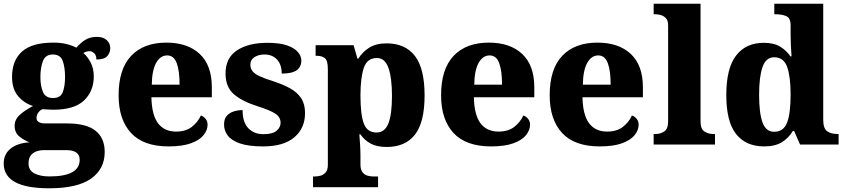

<svg xmlns="http://www.w3.org/2000/svg" viewBox="-27 -780 4560 1036"><path d="M238 236Q-7 236 -7 102Q-7 52 30 22Q67 -8 132 -12Q103 -23 77.5 -43.5Q52 -64 52 -101Q52 -135 79.5 -160Q107 -185 151 -208Q103 -223 70.5 -261.5Q38 -300 38 -365Q38 -454 92 -502Q146 -550 261 -550Q299 -550 329 -543Q359 -536 385 -523Q410 -551 435 -566Q460 -581 496 -581Q531 -581 549.5 -563Q568 -545 568 -521Q568 -496 552 -477.5Q536 -459 493 -459Q493 -483 480.5 -493.5Q468 -504 456 -504Q447 -504 438 -501Q429 -498 423 -494Q447 -473 463 -441Q479 -409 479 -368Q479 -288 426.5 -238Q374 -188 261 -188Q250 -188 231 -189Q212 -190 203 -191Q191 -187 180.5 -173.5Q170 -160 170 -144Q170 -128 183 -121Q196 -114 215 -114H335Q439 -114 488.5 -74.5Q538 -35 538 40Q538 132 464 184Q390 236 238 236ZM259 -251Q300 -251 312 -283.5Q324 -316 324 -365Q324 -416 311.5 -451Q299 -486 258 -486Q218 -486 204.5 -450Q191 -414 191 -364Q191 -316 205 -283.5Q219 -251 259 -251ZM240 172Q403 172 403 82Q403 30 330 30H207Q190 30 171.5 36Q153 42 140 57.5Q127 73 127 102Q127 139 158.5 155.5Q190 172 240 172Z M883 10Q747 10 680 -62.5Q613 -135 613 -266Q613 -407 680.5 -478.5Q748 -550 871 -550Q985 -550 1050.5 -489Q1116 -428 1116 -309V-255H790Q792 -159 826 -114.5Q860 -70 923 -70Q975 -70 1007.5 -95Q1040 -120 1057 -157Q1073 -151 1083 -138Q1093 -125 1093 -107Q1093 -78 1071.5 -51Q1050 -24 1003.5 -7Q957 10 883 10ZM942 -323Q942 -398 926.5 -439.5Q911 -481 875 -481Q838 -481 815.5 -440.5Q793 -400 792 -323Z M1393 10Q1314 10 1268 -6Q1222 -22 1202 -48.5Q1182 -75 1182 -108Q1182 -139 1197 -155.5Q1212 -172 1235 -179Q1258 -186 1282 -186Q1282 -120 1313 -88Q1344 -56 1394 -56Q1444 -56 1465.5 -74.5Q1487 -93 1487 -117Q1487 -148 1459 -166.5Q1431 -185 1365 -206Q1279 -233 1234.5 -272Q1190 -311 1190 -383Q1190 -468 1252 -508.5Q1314 -549 1416 -549Q1482 -549 1522 -535Q1562 -521 1580.5 -499Q1599 -477 1599 -454Q1599 -419 1574 -401Q1549 -383 1493 -383Q1493 -432 1467.5 -459Q1442 -486 1400 -486Q1369 -486 1346.5 -472Q1324 -458 1324 -431Q1324 -411 1335 -396.5Q1346 -382 1373.5 -369Q1401 -356 1452 -340Q1501 -324 1539 -303Q1577 -282 1598 -250Q1619 -218 1619 -170Q1619 -88 1561 -39Q1503 10 1393 10Z M1662 230V172H1675Q1687 172 1702.5 168Q1718 164 1730 150.5Q1742 137 1742 110V-408Q1742 -454 1725.5 -466.5Q1709 -479 1682 -479H1676V-536H1881L1902 -463H1906Q1928 -499 1965 -522.5Q2002 -546 2059 -546Q2159 -546 2211.5 -478.5Q2264 -411 2264 -265Q2264 -120 2212 -53.5Q2160 13 2060 13Q2007 13 1973.5 -5Q1940 -23 1918 -55H1912Q1914 -31 1916 1.5Q1918 34 1918 60V108Q1918 136 1929.5 150Q1941 164 1956.5 168Q1972 172 1984 172H2013V230ZM2005 -65Q2049 -65 2068.5 -113.5Q2088 -162 2088 -263Q2088 -360 2069 -413.5Q2050 -467 2007 -467Q1954 -467 1936 -413.5Q1918 -360 1918 -265Q1918 -162 1936 -113.5Q1954 -65 2005 -65Z M2623 10Q2487 10 2420 -62.5Q2353 -135 2353 -266Q2353 -407 2420.5 -478.5Q2488 -550 2611 -550Q2725 -550 2790.5 -489Q2856 -428 2856 -309V-255H2530Q2532 -159 2566 -114.5Q2600 -70 2663 -70Q2715 -70 2747.5 -95Q2780 -120 2797 -157Q2813 -151 2823 -138Q2833 -125 2833 -107Q2833 -78 2811.5 -51Q2790 -24 2743.5 -7Q2697 10 2623 10ZM2682 -323Q2682 -398 2666.5 -439.5Q2651 -481 2615 -481Q2578 -481 2555.5 -440.5Q2533 -400 2532 -323Z M3209 10Q3073 10 3006 -62.5Q2939 -135 2939 -266Q2939 -407 3006.5 -478.5Q3074 -550 3197 -550Q3311 -550 3376.5 -489Q3442 -428 3442 -309V-255H3116Q3118 -159 3152 -114.5Q3186 -70 3249 -70Q3301 -70 3333.5 -95Q3366 -120 3383 -157Q3399 -151 3409 -138Q3419 -125 3419 -107Q3419 -78 3397.5 -51Q3376 -24 3329.5 -7Q3283 10 3209 10ZM3268 -323Q3268 -398 3252.5 -439.5Q3237 -481 3201 -481Q3164 -481 3141.5 -440.5Q3119 -400 3118 -323Z M3500 0V-57H3511Q3536 -57 3557 -70.5Q3578 -84 3578 -125V-644Q3578 -670 3565.5 -682.5Q3553 -695 3537.5 -699Q3522 -703 3511 -703H3500V-760H3753V-125Q3753 -84 3774 -70.5Q3795 -57 3820 -57H3831V0Z M4096 10Q3998 10 3945 -56.5Q3892 -123 3892 -267Q3892 -412 3945 -480.5Q3998 -549 4094 -549Q4149 -549 4183 -528Q4217 -507 4238 -476H4244Q4242 -501 4240.5 -533.5Q4239 -566 4239 -593V-643Q4239 -683 4215.5 -693Q4192 -703 4159 -703H4151V-760H4415V-134Q4415 -87 4436 -72Q4457 -57 4492 -57H4498V0H4290L4258 -73H4251Q4228 -35 4191.5 -12.5Q4155 10 4096 10ZM4150 -69Q4201 -69 4220 -118.5Q4239 -168 4239 -270Q4239 -366 4220.5 -418.5Q4202 -471 4150 -471Q4106 -471 4087.5 -418.5Q4069 -366 4069 -269Q4069 -169 4087.5 -119Q4106 -69 4150 -69Z"/></svg>

Font: Noto Serif Tamil ExtraBold
Style: Regular
Weight: 800
Designer: Indian Type Foundry, Tom Grace, and the Monotype Design Team
Foundry: Monotype Imaging Inc.
Version: Version 2.004; ttfautohint (v1.8.4.7-5d5b)